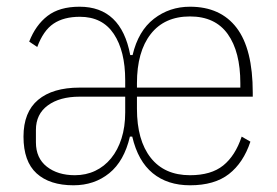

<svg xmlns="http://www.w3.org/2000/svg" viewBox="-20 -540 824 572"><path d="M217 -252Q158 -252 122.5 -226Q87 -200 87 -153V-116Q87 -69 119.5 -43.5Q152 -18 203 -18Q236 -18 263.5 -31Q291 -44 311 -68.5Q331 -93 342 -127.5Q353 -162 353 -205V-252ZM696 -279V-292Q696 -386 658.5 -438.5Q621 -491 546 -491Q470 -491 429 -438.5Q388 -386 388 -292V-279ZM546 -18Q609 -18 645 -47Q681 -76 700 -133L726 -118Q705 -55 662 -21.5Q619 12 546 12Q479 12 435 -24Q391 -60 374 -133H367Q350 -60 305.5 -24Q261 12 199 12Q128 12 89 -23.5Q50 -59 50 -133Q50 -206 93.5 -242.5Q137 -279 217 -279H353V-301Q353 -388 319 -439Q285 -490 218 -490Q170 -490 139.5 -469.5Q109 -449 91 -400L67 -416Q86 -465 121.5 -492.5Q157 -520 217 -520Q341 -520 368 -376H375Q392 -448 438.5 -484Q485 -520 546 -520Q637 -520 685 -457Q733 -394 733 -264V-252H388V-216Q388 -122 429 -70Q470 -18 546 -18Z"/></svg>

Font: IBM Plex Sans Cond ExtLt
Style: Regular
Weight: 200
Width: 3
Designer: Mike Abbink, Paul van der Laan, Pieter van Rosmalen
Foundry: Bold Monday
Version: Version 1.3